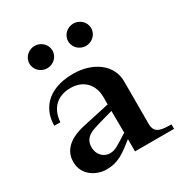

<svg xmlns="http://www.w3.org/2000/svg" viewBox="-175 -876 960 1013"><g transform="rotate(-30 304.5 -369.5)"><path d="M359 -331V-287C315 -278 273 -267 204 -253C129 -238 50 -202 50 -114C50 -31 125 8 184 8C254 8 294 -22 360 -75V0H598V-27C551 -29 495 -25 495 -88V-350C495 -449 403 -518 281 -518C114 -518 58 -419 59 -330H96C100 -403 144 -460 231 -460C316 -460 359 -402 359 -331ZM109 -679C109 -719 143 -747 179 -747C215 -747 249 -719 249 -679C249 -639 215 -611 179 -611C143 -611 109 -639 109 -679ZM172 -135C172 -175 197 -198 235 -211C267 -222 306 -232 359 -247L360 -114C290 -70 274 -57 241 -57C210 -57 172 -81 172 -135ZM345 -679C345 -719 379 -747 415 -747C451 -747 485 -719 485 -679C485 -639 451 -611 415 -611C379 -611 345 -639 345 -679Z"/></g></svg>

Font: Ortica Linear
Style: Bold
Weight: 700
Designer: Benedetta Bovani
Foundry: Collletttivo
Version: Version 2.000;Glyphs 3.1.2 (3151)